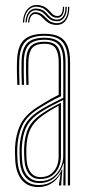

<svg xmlns="http://www.w3.org/2000/svg" viewBox="-20 -741 355 767"><path d="M251 0V-492.5Q251 -549 229.2 -573.5Q207.5 -598 157.5 -598Q105.5 -598 82.2 -574.9Q59 -551.8 57 -498.5Q56.2 -476.8 56.6 -451.5Q57 -426.2 58 -402H49Q48 -427 47.6 -452.1Q47.2 -477.2 48 -498.8Q49.8 -556 75.2 -581Q100.8 -606 157.5 -606Q194.2 -606 216.8 -594.5Q239.2 -583 249.6 -558Q260 -533 260 -492.5V0ZM139.2 -17.5Q170.5 -17.5 191.1 -33.1Q211.8 -48.8 222.1 -71.6Q232.5 -94.5 232.5 -115.5V-341.8Q212.2 -332.2 187.2 -319Q162.2 -305.8 141 -292Q102 -266.8 85.5 -233.5Q69 -200.2 67 -149Q66.5 -136.2 67 -126Q67.5 -115.8 68.2 -101Q70.8 -59.8 89.5 -38.6Q108.2 -17.5 139.2 -17.5ZM140.5 -25.8Q112.2 -25.8 96.1 -46Q80 -66.2 77.5 -101.5Q76.5 -116.5 76.2 -127.5Q76 -138.5 76.2 -148.8Q78.2 -198.8 93.9 -230Q109.5 -261.2 144.8 -285Q161.2 -296.2 182.4 -308.5Q203.5 -320.8 223.5 -330.5V-114.8Q223.5 -94.2 215 -73.6Q206.5 -53 188.2 -39.4Q170 -25.8 140.5 -25.8ZM141.5 -33.5Q167.2 -33.5 183.4 -45.8Q199.5 -58 206.9 -76.6Q214.2 -95.2 214.2 -114.5V-319Q198.5 -310.5 182 -300.4Q165.5 -290.2 148.2 -278Q116 -254.8 101.5 -225.6Q87 -196.5 85.2 -148.5Q85 -137.5 85.2 -127.1Q85.5 -116.8 86.2 -102.5Q88.2 -71.2 102.4 -52.4Q116.5 -33.5 141.5 -33.5ZM133 6.2Q90.8 6.2 67.4 -21.8Q44 -49.8 41 -99.2Q40 -115.5 39.9 -128.6Q39.8 -141.8 40 -151.8Q42.5 -202.5 60.9 -241.8Q79.2 -281 129.2 -313.2Q144.8 -323 158.9 -331.6Q173 -340.2 186.8 -347.9Q200.5 -355.5 214.5 -362.2V-492.5Q214.5 -527.8 202.8 -547Q191 -566.2 157.5 -566.2Q123.2 -566.2 109 -549.6Q94.8 -533 93.5 -497Q93 -478.2 93.1 -455.4Q93.2 -432.5 94.2 -402H85.2Q84.2 -432.5 84 -455.4Q83.8 -478.2 84.2 -497.5Q85.5 -538 102.4 -556.1Q119.2 -574.2 157.5 -574.2Q195.8 -574.2 209.8 -553.5Q223.8 -532.8 223.8 -492.5V-356.5Q199.2 -345.2 176.1 -332.1Q153 -319 132.5 -305.8Q85.5 -275.8 68.5 -238.1Q51.5 -200.5 49 -151.2Q48.5 -137.8 48.8 -127.1Q49 -116.5 50 -99.8Q53 -52.5 75 -27.1Q97 -1.8 135 -1.8Q167.8 -1.8 191.8 -18.9Q215.8 -36 227.2 -64.2H229.2L224.8 -9.2V0H215.5V-4.5L221.8 -45H220Q207.2 -21.2 184.5 -7.5Q161.8 6.2 133 6.2ZM233 0V-22.2L235 -87.8H233Q224.8 -56.2 199.9 -33Q175 -9.8 136.8 -9.8Q102.2 -9.8 82 -33.2Q61.8 -56.8 59.2 -100.2Q58.2 -116.8 58 -127.8Q57.8 -138.8 58.2 -150.8Q60.2 -198.2 76.1 -234.2Q92 -270.2 137 -299Q152.5 -308.8 169.9 -318.2Q187.2 -327.8 203.8 -336Q220.2 -344.2 232.8 -350V-492.5Q232.8 -540.5 215.4 -561.4Q198 -582.2 157.5 -582.2Q115 -582.2 95.9 -562.6Q76.8 -543 75.2 -497.8Q74.5 -476 74.9 -450.8Q75.2 -425.5 76 -402H67.2Q66.2 -426 65.9 -451.6Q65.5 -477.2 66.2 -498Q67.8 -547.2 88.9 -568.8Q110 -590.2 157.5 -590.2Q202.8 -590.2 222.2 -567.5Q241.8 -544.8 241.8 -492.5V0ZM71.2 -651.2Q73.8 -689 92.4 -707.2Q111 -725.5 140 -719.8Q154.2 -716.8 162.9 -710.6Q171.5 -704.5 177.6 -697.5Q183.8 -690.5 189.8 -684.9Q195.8 -679.2 204.8 -677.5Q217.5 -675 224.5 -684.6Q231.5 -694.2 231.2 -713.8H236.2Q237 -692 228.6 -679.9Q220.2 -667.8 203 -670.5Q192.5 -672 185.8 -677.6Q179 -683.2 173.1 -690.1Q167.2 -697 159.2 -703.4Q151.2 -709.8 138 -712.8Q112.5 -718.8 95.4 -702.4Q78.2 -686 76.2 -651.2ZM81.5 -651.2Q83.5 -682.5 98.2 -696.5Q113 -710.5 135.2 -705.5Q148.2 -703 156.1 -696.9Q164 -690.8 170 -683.6Q176 -676.5 183 -670.9Q190 -665.2 201 -663.2Q220.2 -660 231.2 -673.9Q242.2 -687.8 241.5 -713.8H246.8Q247.2 -684.2 234.8 -668.8Q222.2 -653.2 199.8 -656.5Q187.8 -658.2 180 -663.8Q172.2 -669.2 166 -676.4Q159.8 -683.5 152.5 -689.6Q145.2 -695.8 133.8 -698.5Q113 -703.8 100.6 -690.5Q88.2 -677.2 86.5 -651.2ZM91.8 -651.2Q93.8 -673.8 103.6 -684.6Q113.5 -695.5 130.8 -691.5Q141.5 -689 149 -683.1Q156.5 -677.2 163.1 -670.1Q169.8 -663 177.9 -657.2Q186 -651.5 198.5 -649.2Q223.5 -645 238.1 -662.9Q252.8 -680.8 251.8 -713.8H257Q257.2 -677.2 241.6 -657.8Q226 -638.2 197.2 -642Q183 -644 173.8 -649.8Q164.5 -655.5 157.8 -662.6Q151 -669.8 144.2 -675.8Q137.5 -681.8 128.5 -684.2Q115 -688 106.6 -679Q98.2 -670 97 -651.2Z"/></svg>

Font: Big Shoulders Inline Display Thin Light
Style: Regular
Weight: 300
Version: Version 2.002